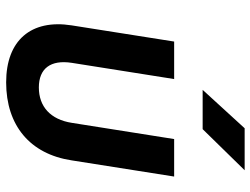

<svg xmlns="http://www.w3.org/2000/svg" viewBox="-118 -708 835 640"><g transform="rotate(90 300.0 -387.5)"><path d="M279 -645H410L547 -785H407ZM254 10C398 10 493 -70 514 -208L568 -550H443L389 -209C378 -138 335 -99 271 -99C208 -99 178 -138 189 -209L243 -550H118L64 -208C43 -73 114 10 254 10Z"/></g></svg>

Font: JetBrains Mono
Style: Bold Italic
Weight: 558
Italic angle: -9°
Monospace: yes
Designer: Philipp Nurullin, Konstantin Bulenkov
Foundry: JetBrains
Version: Version 2.305